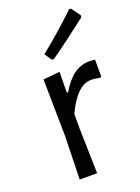

<svg xmlns="http://www.w3.org/2000/svg" viewBox="-135 -757 594 817"><g transform="rotate(-20 162.0 -348.5)"><path d="M286 -697 294 -696 324 -654 322 -646Q223 -569 152 -519L143 -520L121 -552Q209 -623 286 -697ZM156 -460 155 -366H161Q214 -459 290 -459Q302 -459 316 -457V-380L307 -377Q290 -382 270 -382Q206 -382 154 -270V-201L159 0H80L85 -194L81 -453Z"/></g></svg>

Font: Alegreya Sans SC
Style: Regular
Weight: 400
Designer: Juan Pablo del Peral
Foundry: Huerta Tipografica
Version: Version 2.007